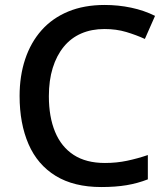

<svg xmlns="http://www.w3.org/2000/svg" viewBox="-20 -744 676 774"><path d="M401 -627Q349 -627 307.5 -609Q266 -591 237 -555.5Q208 -520 192.5 -470Q177 -420 177 -356Q177 -273 202 -212.5Q227 -152 277 -119.5Q327 -87 403 -87Q450 -87 492.5 -96Q535 -105 576 -119V-21Q535 -5 490.5 2.5Q446 10 388 10Q278 10 204.5 -35Q131 -80 95 -163Q59 -246 59 -357Q59 -438 81.5 -505.5Q104 -573 147.5 -622Q191 -671 255 -697.5Q319 -724 402 -724Q457 -724 509 -713Q561 -702 605 -680L564 -587Q529 -603 489 -615Q449 -627 401 -627Z"/></svg>

Font: Noto Sans Oriya Medium
Style: Regular
Weight: 500
Version: Version 2.003